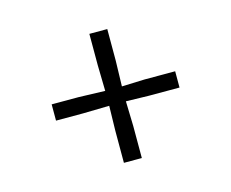

<svg xmlns="http://www.w3.org/2000/svg" viewBox="-74 -647 817 678"><g transform="rotate(-15 334.5 -308.0)"><path d="M301.5 -72.5V-189.5L303.5 -280.5L207 -278.5H108.5V-338H207L303.5 -335L301.5 -428.5V-544H367V-428.5L364.5 -335L448 -338H560V-278.5H448L364.5 -280.5L367 -189.5V-72.5Z"/></g></svg>

Font: Merriweather 60pt Light
Style: Regular
Weight: 300
Version: Version 2.100